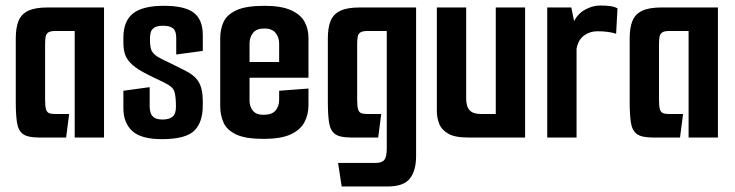

<svg xmlns="http://www.w3.org/2000/svg" viewBox="-20 -497 2655 694"><path d="M120 0Q80 0 63 -12.5Q46 -25 41.5 -53.5Q37 -82 37 -130V-358Q37 -397 47 -421.5Q57 -446 82 -458Q107 -470 152 -470H356V0H250V-385H180Q163 -385 155 -380Q147 -375 145 -364.5Q143 -354 143 -336V-137Q143 -114 146 -103Q149 -92 156.5 -88.5Q164 -85 178 -85H230L219 0Z M565 6Q490 6 458 -23.5Q426 -53 426 -106V-169L521 -182V-111Q521 -100 524.5 -89Q528 -78 538 -71.5Q548 -65 568 -65Q591 -65 603.5 -75Q616 -85 616 -111Q616 -148 610.5 -165.5Q605 -183 580 -195Q572 -200 560.5 -205Q549 -210 537 -216Q525 -222 514 -227.5Q503 -233 496 -237Q466 -254 451 -270Q436 -286 431 -303.5Q426 -321 426 -342V-361Q426 -421 461 -448.5Q496 -476 572 -476Q648 -476 680.5 -451Q713 -426 713 -370V-313L617 -300V-360Q617 -385 605.5 -394.5Q594 -404 569 -404Q549 -404 538.5 -397.5Q528 -391 525 -380.5Q522 -370 522 -359Q522 -328 527 -316Q532 -304 548 -293Q556 -288 570 -281Q584 -274 603 -265Q622 -256 645 -244Q683 -226 698 -201Q713 -176 713 -131V-116Q713 -54 681.5 -24Q650 6 565 6Z M933 5Q867 5 833.5 -11Q800 -27 788 -54Q776 -81 776 -113V-358Q776 -391 788 -417.5Q800 -444 834.5 -460Q869 -476 936 -476Q996 -476 1031 -460.5Q1066 -445 1080.5 -419Q1095 -393 1095 -360V-266L989 -259V-340Q989 -361 976.5 -377.5Q964 -394 935 -394Q907 -394 894.5 -378Q882 -362 882 -340V-133Q882 -112 894 -97Q906 -82 932 -82Q963 -82 976 -97.5Q989 -113 989 -136V-169L1095 -177V-117Q1095 -82 1080 -54.5Q1065 -27 1030 -11Q995 5 933 5ZM788 -216V-273H1095V-216Z M1215 177 1202 92H1336Q1361 92 1369.5 80.5Q1378 69 1378 39V-385H1308Q1291 -385 1283 -380Q1275 -375 1273 -364.5Q1271 -354 1271 -336V-137Q1271 -114 1274 -103Q1277 -92 1284.5 -88.5Q1292 -85 1306 -85H1358L1347 0H1248Q1208 0 1191 -12.5Q1174 -25 1169.5 -53.5Q1165 -82 1165 -130V-358Q1165 -397 1175 -421.5Q1185 -446 1210 -458Q1235 -470 1280 -470H1484V67Q1484 120 1461.5 148.5Q1439 177 1381 177Z M1670 0Q1623 0 1599 -14.5Q1575 -29 1567 -51Q1559 -73 1559 -95V-470H1665V-141Q1665 -112 1677.5 -98.5Q1690 -85 1718 -85H1772V-470H1878V0Z M1958 0V-470H2045L2055 -421Q2070 -449 2096.5 -463Q2123 -477 2148 -477Q2175 -477 2189 -474.5Q2203 -472 2212 -467L2207 -375Q2196 -379 2178.5 -381.5Q2161 -384 2139 -384Q2112 -384 2091 -368.5Q2070 -353 2064 -321V0Z M2339 0Q2299 0 2282 -12.5Q2265 -25 2260.5 -53.5Q2256 -82 2256 -130V-358Q2256 -397 2266 -421.5Q2276 -446 2301 -458Q2326 -470 2371 -470H2575V0H2469V-385H2399Q2382 -385 2374 -380Q2366 -375 2364 -364.5Q2362 -354 2362 -336V-137Q2362 -114 2365 -103Q2368 -92 2375.5 -88.5Q2383 -85 2397 -85H2449L2438 0Z"/></svg>

Font: Smooch Sans Thin
Style: Bold
Weight: 700
Version: Version 1.010